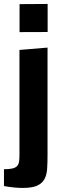

<svg xmlns="http://www.w3.org/2000/svg" viewBox="-37 -801 319 962"><path d="M201.7 -781.2V-640.6L61 -640.1V-780.3ZM-17.1 46.9Q10.3 46.9 25.9 43Q41.5 39.1 49.1 30.5Q56.6 22 58.6 8.1Q60.5 -5.9 60.5 -26.4V-550.8L201.2 -562.5V-26.4Q201.2 13.2 199.2 44.4Q197.3 75.7 185.5 96.9Q173.8 118.2 148.7 129.4Q123.5 140.6 76.7 140.6Q57.1 140.6 33.9 138.4Q10.7 136.2 -17.1 131.3Z"/></svg>

Font: Francois One
Style: Regular
Weight: 400
Designer: Vernon Adams
Foundry: vernon adams
Version: Version 1.000